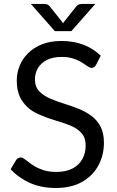

<svg xmlns="http://www.w3.org/2000/svg" viewBox="-20 -928 582 956"><path d="M257.5 8Q184.5 8 128.2 -17.5Q72 -43 33 -85.5L60.5 -131.5Q69.5 -144 83.5 -144Q90 -144 98 -139Q106 -134 116 -126Q129.5 -114.5 149 -102.2Q168.5 -90 195.8 -81Q223 -72 260.5 -72Q309 -72 341.5 -89.2Q374 -106.5 390.2 -136.2Q406.5 -166 406.5 -203.5Q406.5 -243 385.5 -265.5Q365 -288.5 331.5 -302.5Q296 -316.5 258.5 -327.5Q204 -343 156.2 -367Q108.5 -391 81 -441.5Q63.5 -475.5 63.5 -527.5Q63.5 -564.5 77.5 -599.5Q91.5 -634.5 119.2 -662.5Q147 -690.5 188.5 -707.2Q230 -724 285.5 -724Q405.5 -724 481.5 -650.5L458 -604.5Q450 -590 435.5 -590Q429.5 -590 422.8 -594Q416 -598 407 -604Q395.5 -612.5 379.2 -621.8Q363 -631 340.2 -637.8Q317.5 -644.5 286.5 -644.5Q243 -644.5 213.5 -629.5Q184 -614.5 169 -589Q154 -563.5 154 -532.5Q154 -496 175 -474Q196 -452 229 -437.5Q262 -423 301.5 -411Q337.5 -400 372.2 -386Q407 -372 435.2 -351Q463.5 -330 480.5 -297.8Q497.5 -265.5 497.5 -217.5Q497.5 -156 470.2 -104.8Q443 -53.5 389.5 -22.8Q336 8 257.5 8ZM335.5 -773H253L133.5 -908.5H198.5Q204.5 -908.5 212.5 -906.8Q220.5 -905 227 -897L288 -821Q291 -816 294 -812.5Q297 -816 300 -821L360.5 -897Q367.5 -905 375.5 -906.8Q383.5 -908.5 389.5 -908.5H454.5Z"/></svg>

Font: Verano Sans
Style: Regular
Weight: 400
Designer: Lukasz Dziedzic with Adam Twardoch and Botio Nikoltchev
Foundry: tyPoland Lukasz Dziedzic
Version: Version 3.001;December 28, 2019;FontCreator 12.0.0.2547 64-b